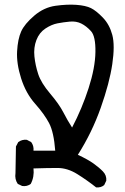

<svg xmlns="http://www.w3.org/2000/svg" viewBox="-20 -780 540 831"><path d="M396 31Q357 0 314.5 -26.5Q272 -53 229 -53Q186 -53 125 -51Q129 -14 113 16Q97 28 76 25L57 16Q43 -4 47 -31L49 -146L59 -165Q75 -177 96 -175L115 -165Q127 -149 125 -128H219Q213 -208 192.5 -247Q172 -286 132 -331Q92 -376 71.5 -440.5Q51 -505 54 -558Q57 -611 71.5 -643.5Q86 -676 128 -712Q170 -748 220.5 -755Q271 -762 311 -759Q351 -756 373.5 -745Q396 -734 425 -704Q454 -674 466 -629Q478 -584 466 -502.5Q454 -421 416 -313.5Q378 -206 317 -110Q360 -90 384.5 -72.5Q409 -55 425.5 -38Q442 -21 440 2L431 21Q417 33 396 31ZM292 -228Q335 -310 363.5 -398.5Q392 -487 393 -555Q394 -623 374 -645Q354 -667 332 -678Q310 -689 282.5 -686.5Q255 -684 229 -679Q203 -674 176.5 -656.5Q150 -639 137.5 -606.5Q125 -574 129 -535.5Q133 -497 145.5 -459Q158 -421 197 -375Q236 -329 254 -294Q272 -259 292 -228Z"/></svg>

Font: NaniFont Regular
Style: Regular
Weight: 400
Designer: Nanigashitei
Version: Version 1.036